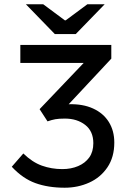

<svg xmlns="http://www.w3.org/2000/svg" viewBox="-20 -865 592 897"><path d="M282 12Q205 12 145.5 -9.5Q86 -31 35 -86L89 -148Q131 -107 176 -91Q221 -75 271 -75Q312 -75 345 -89Q378 -103 397 -129.5Q416 -156 416 -196Q416 -252 378 -281.5Q340 -311 283 -311Q255 -311 238.5 -308Q222 -305 202 -298L165 -355L371 -571H75V-655H500V-591L301 -378Q367 -380 415 -358Q463 -336 488.5 -295Q514 -254 514 -199Q514 -131 482 -83.5Q450 -36 397 -12Q344 12 282 12ZM236 -706 101 -845H182L283 -770H287L388 -845H469L334 -706Z"/></svg>

Font: Source Sans 3 ExtraLight Medium
Style: Regular
Weight: 500
Version: Version 3.052;hotconv 1.1.0;makeotfexe 2.6.0